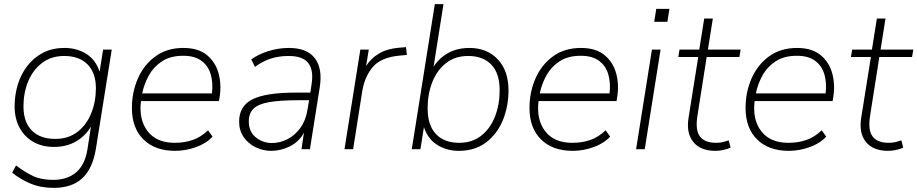

<svg xmlns="http://www.w3.org/2000/svg" viewBox="-20 -725 4458 933"><path d="M241 188Q177 188 127 166.5Q77 145 39 114L58 79Q103 113 142 131Q181 149 239 149Q307 149 350 112.5Q393 76 405 0L422 -110Q395 -64 349 -37.5Q303 -11 242 -11Q185 -11 142 -35.5Q99 -60 75 -104.5Q51 -149 51 -208Q51 -263 66.5 -314Q82 -365 113 -405Q144 -445 189 -468.5Q234 -492 294 -492Q352 -492 398 -464Q444 -436 464 -377L481 -484H523L446 -2Q430 95 379.5 141.5Q329 188 241 188ZM248 -50Q313 -50 357 -84.5Q401 -119 423.5 -175Q446 -231 446 -296Q446 -371 405.5 -412Q365 -453 292 -453Q228 -453 183.5 -418.5Q139 -384 116.5 -328.5Q94 -273 94 -208Q94 -132 134.5 -91Q175 -50 248 -50Z M831 8Q733 8 677 -47.5Q621 -103 621 -200Q621 -277 650 -343.5Q679 -410 735 -451Q791 -492 871 -492Q944 -492 986 -457Q1028 -422 1042.5 -367Q1057 -312 1047 -252L1044 -234H665Q654 -143 697.5 -87Q741 -31 829 -31Q877 -31 917 -45Q957 -59 991 -92L1013 -61Q981 -27 931 -9.5Q881 8 831 8ZM870 -454Q808 -454 767 -427Q726 -400 703 -358Q680 -316 671 -271H1010Q1016 -322 1004 -363.5Q992 -405 959 -429.5Q926 -454 870 -454Z M1298 8Q1258 8 1222 -9.5Q1186 -27 1164 -59Q1142 -91 1142 -134Q1142 -210 1207 -242.5Q1272 -275 1417 -275H1488L1494 -315Q1505 -383 1478.5 -418Q1452 -453 1382 -453Q1336 -453 1296.5 -440.5Q1257 -428 1219 -400L1201 -436Q1236 -462 1285 -477Q1334 -492 1384 -492Q1472 -492 1510 -442Q1548 -392 1534 -302L1486 0H1445L1457 -80Q1432 -35 1388 -13.5Q1344 8 1298 8ZM1301 -30Q1341 -30 1377.5 -49Q1414 -68 1440 -104Q1466 -140 1474 -191L1482 -238H1433Q1340 -238 1287 -228.5Q1234 -219 1211.5 -196.5Q1189 -174 1189 -136Q1189 -84 1223.5 -57Q1258 -30 1301 -30Z M1654 0 1731 -484H1772L1759 -404Q1782 -441 1821 -464.5Q1860 -488 1918 -493L1953 -496L1957 -458L1924 -455Q1833 -447 1792.5 -400.5Q1752 -354 1740 -280L1696 0Z M2209 8Q2152 8 2106 -20Q2060 -48 2040 -107L2023 0H1981L2093 -705H2135L2087 -401Q2115 -444 2159 -468Q2203 -492 2261 -492Q2347 -492 2399 -436.5Q2451 -381 2451 -286Q2451 -208 2423.5 -141Q2396 -74 2342 -33Q2288 8 2209 8ZM2211 -31Q2275 -31 2319 -66Q2363 -101 2385.5 -159Q2408 -217 2408 -286Q2408 -369 2367.5 -411Q2327 -453 2255 -453Q2191 -453 2147 -418Q2103 -383 2080.5 -325.5Q2058 -268 2058 -198Q2058 -116 2098.5 -73.5Q2139 -31 2211 -31Z M2763 8Q2665 8 2609 -47.5Q2553 -103 2553 -200Q2553 -277 2582 -343.5Q2611 -410 2667 -451Q2723 -492 2803 -492Q2876 -492 2918 -457Q2960 -422 2974.5 -367Q2989 -312 2979 -252L2976 -234H2597Q2586 -143 2629.5 -87Q2673 -31 2761 -31Q2809 -31 2849 -45Q2889 -59 2923 -92L2945 -61Q2913 -27 2863 -9.5Q2813 8 2763 8ZM2802 -454Q2740 -454 2699 -427Q2658 -400 2635 -358Q2612 -316 2603 -271H2942Q2948 -322 2936 -363.5Q2924 -405 2891 -429.5Q2858 -454 2802 -454Z M3159 -619 3169 -682H3233L3223 -619ZM3071 0 3148 -484H3190L3113 0Z M3457 8Q3384 8 3349 -35Q3314 -78 3326 -153L3373 -448H3276L3282 -484H3378L3402 -635H3444L3420 -484H3579L3573 -448H3414L3369 -162Q3358 -92 3381.5 -61.5Q3405 -31 3460 -31Q3479 -31 3494.5 -35Q3510 -39 3521 -43L3530 -8Q3520 -2 3498.5 3Q3477 8 3457 8Z M3813 8Q3715 8 3659 -47.5Q3603 -103 3603 -200Q3603 -277 3632 -343.5Q3661 -410 3717 -451Q3773 -492 3853 -492Q3926 -492 3968 -457Q4010 -422 4024.5 -367Q4039 -312 4029 -252L4026 -234H3647Q3636 -143 3679.5 -87Q3723 -31 3811 -31Q3859 -31 3899 -45Q3939 -59 3973 -92L3995 -61Q3963 -27 3913 -9.5Q3863 8 3813 8ZM3852 -454Q3790 -454 3749 -427Q3708 -400 3685 -358Q3662 -316 3653 -271H3992Q3998 -322 3986 -363.5Q3974 -405 3941 -429.5Q3908 -454 3852 -454Z M4296 8Q4223 8 4188 -35Q4153 -78 4165 -153L4212 -448H4115L4121 -484H4217L4241 -635H4283L4259 -484H4418L4412 -448H4253L4208 -162Q4197 -92 4220.5 -61.5Q4244 -31 4299 -31Q4318 -31 4333.5 -35Q4349 -39 4360 -43L4369 -8Q4359 -2 4337.5 3Q4316 8 4296 8Z"/></svg>

Font: Nunito Sans ExtraLight
Style: Italic
Weight: 200
Italic angle: -9°
Designer: Vernon Adams
Foundry: Vernon Adams
Version: Version 3.006; ttfautohint (v1.8.3)